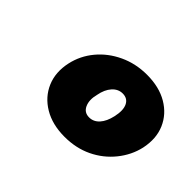

<svg xmlns="http://www.w3.org/2000/svg" viewBox="-74 -801 580 580"><g transform="rotate(45 215.5 -511.5)"><path d="M236 -357Q184 -357 147 -379Q110 -401 94 -438.5Q78 -476 88 -522Q97 -563 124 -595.5Q151 -628 191.5 -647Q232 -666 280 -666Q332 -666 368.5 -644.5Q405 -623 421 -586Q437 -549 427 -502Q418 -462 391 -428.5Q364 -395 324.5 -376Q285 -357 236 -357ZM247 -451Q266 -451 279.5 -466Q293 -481 299 -508Q306 -539 297.5 -556.5Q289 -574 268 -574Q249 -574 235 -558.5Q221 -543 216 -516Q209 -489 217.5 -470Q226 -451 247 -451Z"/></g></svg>

Font: Ysabeau Infant Black
Style: Italic
Weight: 900
Italic angle: -12°
Designer: Christian Thalmann (Catharsis Fonts)
Version: Version 2.001;gftools[0.9.30]; featfreeze: ss01,ss02,lnum